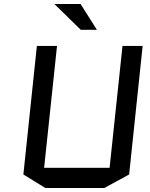

<svg xmlns="http://www.w3.org/2000/svg" viewBox="-20 -928 745 953"><path d="M588 -700H688L621 -62L498 5H205L96 -62L163 -700H263L199 -95H524ZM380 -908 461 -780H381L250 -908Z"/></svg>

Font: Quantico
Style: Italic
Weight: 400
Italic angle: -12°
Designer: Matt Desmond
Foundry: MADtype
Version: Version 2.002